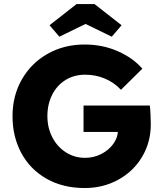

<svg xmlns="http://www.w3.org/2000/svg" viewBox="-20 -939 822 969"><path d="M43.2 -353Q43.2 -455.6 90.2 -538Q137.2 -620.4 220.2 -667.4Q303.2 -714.4 407.6 -714.4Q498 -714.4 575.1 -680.2Q652.2 -646 698.4 -592.4L590.6 -485.8Q555.6 -523 509 -542.5Q462.4 -562 409.4 -562Q353.6 -562 310.3 -535Q267 -508 243.1 -460.3Q219.2 -412.6 219.2 -353Q219.2 -294.2 244 -246.2Q268.8 -198.2 312.4 -170.3Q356 -142.4 409.4 -142.4Q453.4 -142.4 491.7 -162.1Q530 -181.8 552.6 -213.9Q575.2 -246 575.2 -281.4V-306.8L598 -273H401.6V-406.4H736Q738.4 -391 739.7 -360.7Q741 -330.4 741 -311Q741 -221.2 697.3 -147.7Q653.6 -74.2 577.1 -32.1Q500.6 10 407.6 10Q297.8 10 215.1 -36.9Q132.4 -83.8 87.8 -166.3Q43.2 -248.8 43.2 -353ZM230 -811.6 366.6 -918.6H457L593.6 -811.6L544 -753.8L397 -825.4H426.6L279.6 -753.8Z"/></svg>

Font: Easer Grotesk Variable
Style: Regular
Weight: 400
Designer: Boardeaser, Bonnie Shaver-Troup, Thomas Jockin
Foundry: Lexend
Version: Version 1.001;Glyphs 3.1.2 (3151)